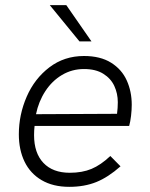

<svg xmlns="http://www.w3.org/2000/svg" viewBox="-20 -717 580 744"><path d="M53 -196.5Q53 -272.5 83.5 -342.5Q114 -412.5 171.5 -456.2Q229 -500 305.5 -500Q369 -500 410.5 -474Q452 -448 471.2 -405.2Q490.5 -362.5 490.5 -311Q490.5 -291.5 487.8 -268Q485 -244.5 480.5 -229H114Q112 -212.5 112 -193.5Q112 -124 148.2 -85.8Q184.5 -47.5 250.5 -47.5Q298.5 -47.5 334.5 -62.5Q370.5 -77.5 407.5 -112.5L447 -72.5Q399 -30 353 -11.5Q307 7 248.5 7Q185.5 7 141.5 -18.8Q97.5 -44.5 75.2 -90.5Q53 -136.5 53 -196.5ZM433.5 -276Q436.5 -298.5 436.5 -321Q436.5 -354.5 423 -383.8Q409.5 -413 380.2 -431.2Q351 -449.5 305.5 -449.5Q259 -449.5 220.2 -426.5Q181.5 -403.5 155.5 -363.5Q129.5 -323.5 119.5 -274.5ZM173 -697H237L334.5 -556.5H288Z"/></svg>

Font: HK Grotesk Light
Style: Italic
Weight: 300
Italic angle: -16°
Designer: Alfredo Marco Pradil
Foundry: Hanken Design Co.
Version: Version 3.001